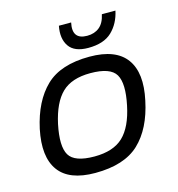

<svg xmlns="http://www.w3.org/2000/svg" viewBox="-100 -736 774 833"><g transform="rotate(-15 287.0 -319.0)"><path d="M338 -522Q276 -522 252 -557Q228 -592 239 -648H294Q278 -574 347 -574Q380 -574 402 -592Q424 -610 432 -648H493Q481 -592 444.5 -557Q408 -522 338 -522ZM227 10Q110 10 64 -53.5Q18 -117 43 -237Q69 -356 135.5 -420Q202 -484 332 -484Q450 -484 496.5 -420Q543 -356 517 -237Q492 -117 425 -53.5Q358 10 227 10ZM242 -60Q327 -60 371.5 -102.5Q416 -145 435 -237Q455 -332 431 -373Q407 -414 317 -414Q233 -414 189 -371.5Q145 -329 125 -237Q105 -141 129 -100.5Q153 -60 242 -60Z"/></g></svg>

Font: Kanit Light
Style: Italic
Weight: 300
Italic angle: -12°
Designer: Katatrad Team
Foundry: CadsonDemak
Version: Version 2.000; ttfautohint (v1.8.3)